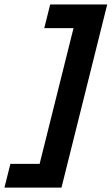

<svg xmlns="http://www.w3.org/2000/svg" viewBox="-95 -695 502 864"><path d="M-75 149.2 -48.3 42.5H83.3L235.8 -568.3H104.2L130.8 -675H387.5L181.7 149.2Z"/></svg>

Font: Funnel Sans Light
Style: Bold Italic
Weight: 700
Italic angle: -14.036°
Version: Version 1.000